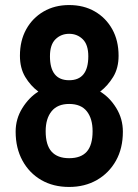

<svg xmlns="http://www.w3.org/2000/svg" viewBox="-20 -731 548 761"><path d="M254 10Q191 10 143.5 -17.5Q96 -45 69 -94.5Q42 -144 42 -209Q42 -260 68.5 -302.5Q95 -345 132 -368Q101 -391 80 -426Q59 -461 59 -510Q59 -570 84 -615Q109 -660 153 -685.5Q197 -711 254 -711Q312 -711 356 -685.5Q400 -660 425 -615Q450 -570 450 -510Q450 -461 428.5 -426Q407 -391 377 -368Q415 -345 441 -302.5Q467 -260 467 -209Q467 -143 439.5 -94Q412 -45 364 -17.5Q316 10 254 10ZM254 -104Q301 -104 324 -130Q347 -156 347 -211Q347 -261 324 -290Q301 -319 254 -319Q208 -319 184.5 -290Q161 -261 161 -211Q161 -156 184.5 -130Q208 -104 254 -104ZM254 -413Q330 -413 330 -508Q330 -554 308 -575.5Q286 -597 254 -597Q222 -597 200 -575.5Q178 -554 178 -508Q178 -413 254 -413Z"/></svg>

Font: Zen Kaku Gothic New Black
Style: Regular
Weight: 900
Designer: Yoshimichi Ohira
Foundry: Positype
Version: Version 1.001